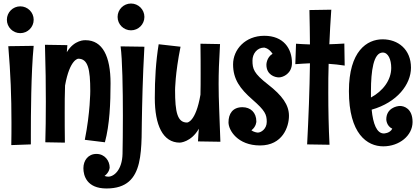

<svg xmlns="http://www.w3.org/2000/svg" viewBox="-20 -797 2378 1089"><path d="M171 -685C171 -727 137 -761 95 -761C53 -761 19 -727 19 -685C19 -643 53 -609 95 -609C137 -609 171 -643 171 -685ZM27 -535C40 -380 45 -250 45 -103C45 -61 45 -19 44 26L155 22C155 22 155 1 155 -33C155 -141 156 -384 171 -537Z M235 -543C239 -415 240 -310 240 -220C240 -130 239 -56 237 10L348 12C347 -56 347 -110 347 -157C347 -213 347 -261 349 -312C376 -463 424 -464 424 -464C479 -464 492 -405 492 -281C492 -281 492 -158 461 -4L575 10C602 -89 607 -213 607 -325C607 -477 562 -569 465 -569C463 -569 402 -573 359 -501L362 -541Z M664 -534C674 -462 677 -290 677 -140C677 -54 676 25 675 75C673 166 627 205 594 205C589 205 581 204 573 201C602 179 602 153 602 153C602 116 575 76 527 76C480 76 453 113 453 157C453 199 472 272 584 272C813 272 778 43 786 -188C786 -188 789 -355 799 -532ZM799 -701C799 -743 765 -777 723 -777C681 -777 647 -743 647 -701C647 -659 681 -625 723 -625C765 -625 799 -659 799 -701Z M1230 7C1225 -148 1220 -226 1220 -320C1220 -381 1222 -448 1228 -547L1117 -549C1118 -480 1118 -426 1118 -379C1118 -335 1118 -298 1117 -260C1090 -102 1041 -102 1041 -102C986 -102 973 -161 973 -285C973 -285 973 -378 1004 -532L880 -546C864 -449 858 -348 858 -241C858 -88 903 12 1000 12C1000 12 1064 10 1108 -67C1106 -45 1104 -21 1103 5Z M1636 -440C1636 -522 1588 -594 1479 -594C1371 -594 1302 -516 1302 -432C1302 -348 1341 -294 1412 -232C1483 -170 1493 -148 1493 -106C1493 -65 1460 -45 1443 -45C1443 -45 1424 -45 1406 -58C1434 -79 1434 -108 1434 -108C1434 -159 1401 -189 1355 -189C1299 -189 1276 -151 1276 -103C1276 -58 1328 28 1455 28C1583 28 1619 -78 1619 -140C1619 -202 1581 -255 1500 -318C1419 -381 1412 -406 1412 -454C1412 -492 1438 -527 1478 -527C1478 -527 1503 -526 1526 -492C1491 -471 1491 -430 1491 -430C1491 -373 1538 -358 1562 -358C1586 -358 1636 -380 1636 -440Z M1735 -740C1736 -675 1738 -610 1738 -545C1712 -546 1685 -547 1659 -549L1655 -433C1683 -435 1711 -437 1738 -438C1736 -284 1730 -130 1722 22L1849 24C1844 -74 1842 -173 1842 -271C1842 -326 1842 -380 1844 -435C1873 -433 1904 -430 1935 -425L1933 -550C1904 -548 1876 -547 1848 -546C1851 -611 1854 -676 1859 -742Z M2320 -105C2320 -182 2271 -196 2249 -196C2228 -196 2171 -182 2171 -120C2171 -120 2171 -83 2205 -67C2191 -40 2157 -40 2157 -40C2117 -40 2096 -94 2088 -175C2233 -216 2311 -319 2311 -413C2311 -517 2238 -574 2150 -574C2062 -574 1959 -508 1959 -280C1959 -38 2062 33 2154 33C2245 33 2320 -28 2320 -105ZM2199 -412C2199 -342 2151 -280 2084 -244V-280C2084 -394 2098 -499 2151 -499C2182 -499 2199 -459 2199 -412Z"/></svg>

Font: Rum Raisin
Style: Regular
Weight: 400
Designer: Astigmatic (AOETI)
Foundry: Astigmatic (AOETI)
Version: Version 1.000